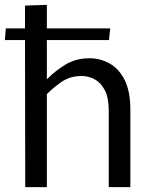

<svg xmlns="http://www.w3.org/2000/svg" viewBox="-24 -771 693 791"><path d="M80 0 79 -606H-4L0 -654H79V-748L169 -751V-654H430L425 -606H169V-446H171Q202 -478 245 -504.5Q288 -531 345 -531Q389 -531 427.5 -509.5Q466 -488 489.5 -441.5Q513 -395 513 -319V0H424V-315Q424 -369 407.5 -400Q391 -431 365.5 -444.5Q340 -458 312 -458Q264 -458 228 -432.5Q192 -407 169 -383V0Z"/></svg>

Font: Murecho
Style: Regular
Weight: 400
Designer: Neil Summerour
Foundry: Positype
Version: Version 1.010; ttfautohint (v1.8.3)